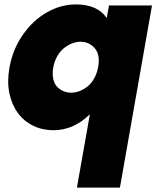

<svg xmlns="http://www.w3.org/2000/svg" viewBox="-20 -586 720 874"><path d="M22.9 -277.8Q37.6 -360.8 83.7 -427.2Q129.9 -493.7 193.6 -529.8Q257.3 -565.9 325.2 -565.9Q423.8 -565.9 465.8 -503.9L476.1 -561H671.9L525.9 268.1H330.1L389.2 -65.9Q314.9 6.8 223.1 6.8Q172.9 6.8 130.9 -13.7Q88.9 -34.2 61.3 -71.8Q33.7 -109.4 22.7 -161.6Q11.7 -213.9 22.9 -277.8ZM426.8 -280.8Q437 -337.4 411.1 -366.7Q385.3 -396 346.2 -396Q328.1 -396 309.3 -388.9Q290.5 -381.8 272.7 -368.2Q254.9 -354.5 241.2 -331.1Q227.5 -307.6 222.2 -277.8Q217.3 -248 222.7 -225.3Q228 -202.6 241.2 -189.7Q254.4 -176.8 270.3 -170.4Q286.1 -164.1 304.2 -164.1Q322.3 -164.1 340.8 -170.9Q359.4 -177.7 377 -191.2Q394.5 -204.6 408 -227.8Q421.4 -251 426.8 -280.8Z"/></svg>

Font: Poppins ExtraBold
Style: Italic
Weight: 800
Italic angle: -10°
Designer: Ninad Kale (Devanagari), Jonny Pinhorn (Latin)
Foundry: Indian Type Foundry
Version: Version 3.200;PS 1.000;hotconv 16.6.54;makeotf.lib2.5.65590